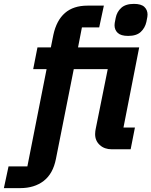

<svg xmlns="http://www.w3.org/2000/svg" viewBox="-107 -769 780 989"><path d="M64 -413 86 -525H155L168 -590Q184 -664 227.5 -702Q271 -740 344 -740H428L404 -628H315L295 -525H610L529 -112H588L566 0H469Q431 0 407 -22Q383 -44 383 -78Q383 -86 384 -93.5Q385 -101 386 -105L448 -413H273L181 50Q166 126 118 163Q70 200 -3 200H-87L-63 88H34L133 -413ZM553 -584Q516 -584 499.5 -599.5Q483 -615 483 -639Q483 -644 484 -651Q485 -658 489 -677Q495 -708 517.5 -728.5Q540 -749 583 -749Q620 -749 636.5 -733.5Q653 -718 653 -694Q653 -690 652 -682Q651 -674 647 -656Q640 -625 618 -604.5Q596 -584 553 -584Z"/></svg>

Font: IBM Plex Sans
Style: Italic
Weight: 400
Italic angle: -11.31°
Designer: Mike Abbink, Paul van der Laan, Pieter van Rosmalen
Foundry: Bold Monday
Version: Version 3.201